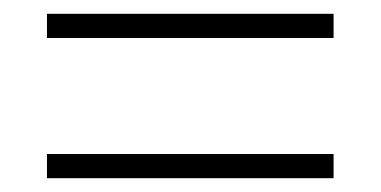

<svg xmlns="http://www.w3.org/2000/svg" viewBox="-20 -558 551 278"><path d="M48 -503V-538H463V-503ZM48 -300V-335H463V-300Z"/></svg>

Font: Noto Sans Telugu UI SemiCondensed ExtraLight
Style: Regular
Weight: 200
Width: 4
Designer: Jelle Bosma - Monotype Design Team
Foundry: Monotype Imaging Inc.
Version: Version 2.005; ttfautohint (v1.8.4.7-5d5b)